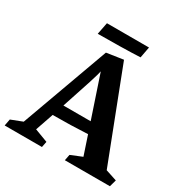

<svg xmlns="http://www.w3.org/2000/svg" viewBox="-205 -985 1106 1141"><g transform="rotate(30 348.5 -415.0)"><path d="M716.3 -47.4 703.1 0H394L401.9 -41L479.5 -72.8L436 -203.1Q321.3 -196.8 196.8 -196.8L154.3 -73.7L244.6 -39.6L236.8 0H-19L-10.3 -45.9L67.9 -76.2L285.6 -675.8L399.9 -692.9L639.2 -72.8ZM411.1 -277.3 314.9 -564Q310.1 -532.7 224.1 -277.3ZM203.6 -830.1H492.2L478 -754.4Q421.9 -751.5 336.2 -750Q250.5 -748.5 187.5 -748.5Z"/></g></svg>

Font: Vesper Libre
Style: Bold
Weight: 700
Designer: Robert Keller & Kimya Gandhi
Foundry: Mota Italic
Version: Version 1.058